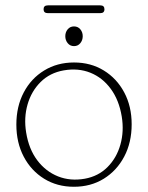

<svg xmlns="http://www.w3.org/2000/svg" viewBox="-20 -686 552 716"><path d="M256 -453Q318.5 -453 367 -423.2Q415.5 -393.5 443.2 -341.5Q471 -289.5 471 -222.5Q471 -154.5 443.2 -102Q415.5 -49.5 367 -19.5Q318.5 10.5 255.5 10.5Q193 10.5 144.5 -19.5Q96 -49.5 68.5 -101.8Q41 -154 41 -221.5Q41 -289 68.5 -341.2Q96 -393.5 144.8 -423.2Q193.5 -453 256 -453ZM296 -19.5Q346.5 -28.5 380.8 -62.8Q415 -97 429 -146.8Q443 -196.5 434 -251.5Q424 -312.5 393.2 -354.5Q362.5 -396.5 317 -414.8Q271.5 -433 217.5 -423.5Q166 -414.5 131.5 -380.2Q97 -346 82.8 -296.5Q68.5 -247 77.5 -192Q87.5 -130 119 -88.2Q150.5 -46.5 196.5 -28.2Q242.5 -10 296 -19.5ZM256 -514Q241.5 -514 232.5 -525Q223.5 -536 223.5 -551Q223.5 -566 232.5 -576.8Q241.5 -587.5 256 -587.5Q270.5 -587.5 279.5 -576.8Q288.5 -566 288.5 -551Q288.5 -536 279.5 -525Q270.5 -514 256 -514ZM142.5 -651.5Q142.5 -666 158.5 -666H354Q369.5 -666 369.5 -651.5Q369.5 -637 354 -637H158.5Q142.5 -637 142.5 -651.5Z"/></svg>

Font: Fraunces 72pt SuperSoft Thin
Style: Regular
Weight: 100
Version: Version 1.000;[b76b70a41]